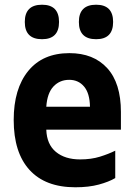

<svg xmlns="http://www.w3.org/2000/svg" viewBox="-20 -783 570 813"><path d="M299 10Q172 10 105 -63.5Q38 -137 38 -275Q38 -407 99.5 -482.5Q161 -558 274 -558Q376 -558 434 -494.5Q492 -431 492 -309V-234H176Q178 -172 216.5 -140Q255 -108 319 -108Q366 -108 403 -119.5Q440 -131 468 -145V-29Q441 -13 398.5 -1.5Q356 10 299 10ZM176 -331H361Q360 -388 336 -416.5Q312 -445 273 -445Q233 -445 206.5 -417Q180 -389 176 -331ZM387 -617Q314 -617 314 -690Q314 -763 387 -763Q459 -763 459 -690Q459 -617 387 -617ZM158 -617Q85 -617 85 -690Q85 -763 158 -763Q230 -763 230 -690Q230 -617 158 -617Z"/></svg>

Font: Noto Sans Mono Condensed
Style: Bold
Weight: 700
Width: 3
Designer: Monotype Design Team
Foundry: Monotype Imaging Inc.
Version: Version 2.014